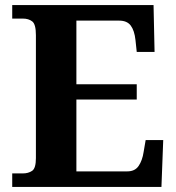

<svg xmlns="http://www.w3.org/2000/svg" viewBox="-20 -734 693 754"><path d="M28 0V-53H70Q91 -53 106 -63Q121 -73 121 -113V-596Q121 -639 106.5 -650Q92 -661 70 -661H28V-714H583L587 -530H517L512 -577Q508 -614 493.5 -633.5Q479 -653 448 -653H280V-403H517V-343H280V-61H480Q510 -61 524.5 -82.5Q539 -104 544 -137L552 -184H621L614 0Z"/></svg>

Font: Noto Serif Yezidi
Style: Bold
Weight: 700
Designer: Dalton Maag Ltd
Foundry: Dalton Maag Ltd
Version: Version 1.001; ttfautohint (v1.8.4.7-5d5b)